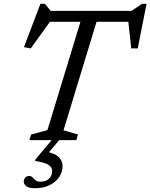

<svg xmlns="http://www.w3.org/2000/svg" viewBox="-20 -740 794 1014"><path d="M688.5 -625H202.5L253.5 -638.5L142.5 -484.5L106.5 -491L193.5 -720H217L255.5 -673L215.5 -682.5H709.5L660 -673L730.5 -720H754L707.5 -484.5H673L656.5 -637.5ZM413 -651.5H498L315.5 -52L392 -29.5L383 0H135.5L144.5 -29.5L230.5 -53ZM165.5 254Q133 254 119.2 243.5Q105.5 233 105.5 219Q105.5 207 113.2 198.2Q121 189.5 135 189.5Q145 189.5 151.8 197Q158.5 204.5 167.8 212Q177 219.5 193 219.5Q222 219.5 238.8 203.8Q255.5 188 255.5 163Q255.5 143.5 235.8 130.5Q216 117.5 165 110L168 101L269.5 -20H309.5L208 100L220 60Q272 70 291.2 90.5Q310.5 111 310.5 136.5Q310.5 169 292 195.8Q273.5 222.5 241 238.2Q208.5 254 165.5 254Z"/></svg>

Font: Newsreader 14pt
Style: Italic
Weight: 400
Italic angle: -17°
Designer: Hugues Gentile
Foundry: Production Type
Version: Version 1.003